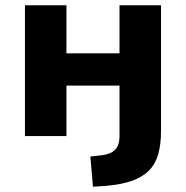

<svg xmlns="http://www.w3.org/2000/svg" viewBox="-20 -518 708 731"><path d="M334 193 324 78 368 73Q401 69 418 52.5Q435 36 435 -1V-192H233V0H75V-498H233V-315H435V-498H593V-18Q593 31 582.5 68.5Q572 106 547.5 131Q523 156 482 170.5Q441 185 379 190Z"/></svg>

Font: Nunito Sans 9pt ExtraBold
Style: Regular
Weight: 800
Version: Version 3.101;gftools[0.9.27]